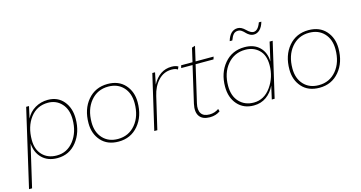

<svg xmlns="http://www.w3.org/2000/svg" viewBox="-110 -1088 3194 1698"><g transform="rotate(-15 1486.5 -239.5)"><path d="M343 -510Q433 -510 486 -447Q539 -384 539 -286Q539 -161 471.5 -75.5Q404 10 294 10Q207 10 154.5 -41.5Q102 -93 97 -177L7 210H-21L143 -500H169L145 -392Q173 -448 226 -479Q279 -510 343 -510ZM295 -14Q390 -14 450.5 -92Q511 -170 511 -287Q511 -378 462 -431.5Q413 -485 337 -485Q236 -485 175.5 -405.5Q115 -326 115 -203Q115 -116 164 -65Q213 -14 295 -14Z M855 9Q753 9 695.5 -55Q638 -119 638 -216Q638 -345 707.5 -427Q777 -509 890 -509Q991 -509 1048.5 -445Q1106 -381 1106 -285Q1106 -156 1036.5 -73.5Q967 9 855 9ZM855 -15Q954 -15 1016 -89.5Q1078 -164 1078 -284Q1078 -375 1026.5 -430Q975 -485 889 -485Q790 -485 728 -410.5Q666 -336 666 -217Q666 -126 717.5 -70.5Q769 -15 855 -15Z M1476 -510Q1513 -510 1536 -496L1525 -471Q1507 -485 1469 -485Q1398 -485 1348 -432Q1298 -379 1279 -295L1210 0H1182L1298 -500H1323L1301 -393Q1364 -510 1476 -510Z M1688 -476 1610 -140Q1596 -80 1617.5 -47.5Q1639 -15 1694 -15Q1740 -15 1778 -42L1785 -19Q1745 10 1690 10Q1623 10 1595 -29.5Q1567 -69 1583 -142L1660 -476H1556L1562 -500H1666L1695 -626L1725 -635L1694 -500H1859L1852 -476Z M2347 -689Q2334 -643 2309.5 -619.5Q2285 -596 2255 -596Q2233 -596 2215 -607Q2197 -618 2186 -630.5Q2175 -643 2159.5 -654Q2144 -665 2126 -665Q2100 -665 2084.5 -648Q2069 -631 2056 -595H2032Q2059 -688 2129 -688Q2162 -688 2197 -653.5Q2232 -619 2257 -619Q2299 -619 2324 -689ZM2092 10Q1999 10 1943.5 -53Q1888 -116 1888 -216Q1888 -342 1958.5 -426Q2029 -510 2144 -510Q2230 -510 2280.5 -460.5Q2331 -411 2333 -329L2372 -500H2400L2284 0H2258L2285 -120Q2257 -61 2208 -25.5Q2159 10 2092 10ZM2099 -15Q2194 -15 2256 -102Q2318 -189 2318 -300Q2318 -392 2268.5 -439Q2219 -486 2144 -486Q2043 -486 1979.5 -410Q1916 -334 1916 -215Q1916 -122 1967 -68.5Q2018 -15 2099 -15Z M2694 9Q2592 9 2534.5 -55Q2477 -119 2477 -216Q2477 -345 2546.5 -427Q2616 -509 2729 -509Q2830 -509 2887.5 -445Q2945 -381 2945 -285Q2945 -156 2875.5 -73.5Q2806 9 2694 9ZM2694 -15Q2793 -15 2855 -89.5Q2917 -164 2917 -284Q2917 -375 2865.5 -430Q2814 -485 2728 -485Q2629 -485 2567 -410.5Q2505 -336 2505 -217Q2505 -126 2556.5 -70.5Q2608 -15 2694 -15Z"/></g></svg>

Font: Elaine Sans ExtraLight
Style: Italic
Weight: 275
Italic angle: -13°
Designer: Wei Huang
Foundry: Wei Huang
Version: Version 2.001;December 24, 2019;FontCreator 12.0.0.2547 64-b